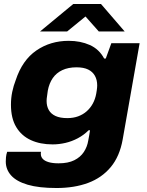

<svg xmlns="http://www.w3.org/2000/svg" viewBox="-20 -744 739 964"><path d="M264 200Q175 200 119 183.5Q63 167 36 137Q9 107 9 67Q9 59 10 46Q11 33 16 18H186Q185 21 185 23.5Q185 26 185 29Q185 43 194.5 53.5Q204 64 224 70Q244 76 274 76Q322 76 353 60.5Q384 45 401 19Q418 -7 423 -38Q426 -52 428 -65Q430 -78 432 -90H425Q401 -66 371 -50Q341 -34 308.5 -26.5Q276 -19 244 -19Q182 -19 135 -40.5Q88 -62 61.5 -106Q35 -150 35 -218Q35 -252 41.5 -283Q48 -314 59 -342Q92 -442 162.5 -490.5Q233 -539 325 -539Q384 -539 431 -518Q478 -497 503 -450H511L539 -527H681L596 -44Q581 41 536 95Q491 149 422 174.5Q353 200 264 200ZM318 -151Q348 -151 372.5 -160Q397 -169 415.5 -185.5Q434 -202 446 -224Q458 -246 463 -273Q465 -284 466 -291.5Q467 -299 467.5 -305Q468 -311 468 -315Q468 -343 456.5 -363.5Q445 -384 422.5 -395Q400 -406 364 -406Q323 -406 293 -392Q263 -378 245 -352Q227 -326 220 -289Q218 -273 216.5 -263.5Q215 -254 214.5 -248.5Q214 -243 214 -237Q214 -211 225 -191.5Q236 -172 259 -161.5Q282 -151 318 -151ZM181 -586 348 -724H487L606 -586H476L390 -683H436L317 -586Z"/></svg>

Font: Archivo SemiExpanded ExtraBold
Style: Italic
Weight: 800
Width: 6
Italic angle: -10°
Designer: Hector Gatti
Foundry: Omnibus-Type
Version: Version 2.001